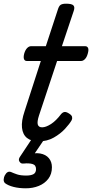

<svg xmlns="http://www.w3.org/2000/svg" viewBox="-55 -750 499 1039"><path d="M154 15Q114 15 91 -3.5Q68 -22 64 -58.5Q60 -95 78 -148L166 -420H90Q79 -420 75 -430Q71 -440 76 -460Q82 -480 92 -490Q102 -500 113 -500H193L258 -698Q264 -718 273.5 -724Q283 -730 303 -730Q334 -730 342.5 -720.5Q351 -711 344 -691L280 -500H406Q417 -500 421.5 -490.5Q426 -481 420 -460Q415 -441 405 -430.5Q395 -420 384 -420H254L156 -125Q145 -91 149.5 -76Q154 -61 173 -61Q193 -61 220.5 -78.5Q248 -96 276 -133Q285 -143 294.5 -144Q304 -145 318 -136Q333 -127 335 -117.5Q337 -108 333 -100Q322 -80 297 -53Q272 -26 236 -5.5Q200 15 154 15ZM85 269Q48 269 18.5 261.5Q-11 254 -28 241Q-36 233 -35 220.5Q-34 208 -29 199Q-22 186 -13.5 181.5Q-5 177 5 181Q18 187 37 193.5Q56 200 87 200Q112 200 126 192.5Q140 185 140 165Q140 143 120.5 137.5Q101 132 74 135Q63 136 58.5 133Q54 130 50 124Q46 117 47.5 110.5Q49 104 54 97L127 -13H196L116 105L87 89Q131 75 162 80.5Q193 86 209.5 106Q226 126 226 155Q226 192 206.5 217.5Q187 243 155 256Q123 269 85 269Z"/></svg>

Font: Playwrite CA
Style: Regular
Weight: 400
Designer: Veronika Burian, José Scaglione
Foundry: TypeTogether
Version: Version 1.002